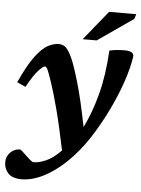

<svg xmlns="http://www.w3.org/2000/svg" viewBox="-74 -778 779 1059"><g transform="rotate(5 315.0 -249.0)"><path d="M63 -277 15.5 -298.5Q60 -396.5 97.2 -445.8Q134.5 -495 166.2 -511.8Q198 -528.5 226 -528.5Q249.5 -528.5 265.5 -513.5Q281.5 -498.5 300 -458.5Q316.5 -423 343.8 -331Q371 -239 401.5 -84.5Q442.5 -165.5 470.8 -272.5Q499 -379.5 506.5 -516.5Q524 -521 545 -523.2Q566 -525.5 592 -525.5Q644 -525 640.5 -494.5Q631 -429.5 603.5 -349.8Q576 -270 535.2 -187Q494.5 -104 445 -28Q391.5 52.5 330 111Q268.5 169.5 205.8 201Q143 232.5 86 232.5Q34.5 232.5 11.2 207.5Q-12 182.5 -12 146.5Q-12 114.5 10.2 92Q32.5 69.5 63.5 69.5Q67 69.5 77 78.8Q87 88 99 99.5Q111 111.5 123.8 122.2Q136.5 133 143.5 133Q175.5 133 214.5 115.2Q253.5 97.5 294.5 55Q265.5 -86 242 -174Q218.5 -262 201.5 -312.5Q183.5 -366.5 175.8 -382.5Q168 -398.5 161.5 -398.5Q150.5 -398.5 125 -371.2Q99.5 -344 63 -277ZM354.5 -566.5 486.5 -729.5H637L628.5 -703L432 -566.5Z"/></g></svg>

Font: Newsreader Caption SemiBold
Style: Italic
Weight: 600
Italic angle: -17°
Designer: Hugues Gentile
Foundry: Production Type
Version: Version 1.001